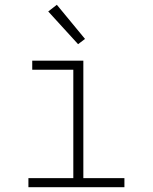

<svg xmlns="http://www.w3.org/2000/svg" viewBox="-20 -784 640 804"><path d="M99 0V-38H287V-492H115V-530H329V-38H501V0ZM307 -599 182 -736 218 -764 336 -621Z"/></svg>

Font: Iosevka Slab XLtEx
Style: Regular
Weight: 200
Width: 7
Monospace: yes
Designer: Belleve Invis
Foundry: Belleve Invis
Version: Version 11.1.0; ttfautohint (v1.8.3)